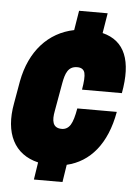

<svg xmlns="http://www.w3.org/2000/svg" viewBox="-51 -725 541 764"><g transform="rotate(5 220.0 -342.5)"><path d="M113.3 0H227.5L238.3 -69.8C330.1 -91.3 395.5 -167 418.5 -296.9H260.7C255.4 -266.1 249 -243.7 240.7 -230.5C232.4 -217.3 220.7 -210.4 206.1 -210.4C168.5 -210.4 165 -240.7 172.4 -279.3L192.4 -392.1C199.7 -431.2 209.5 -460.4 246.6 -460.4C262.7 -460.4 272.9 -453.6 276.4 -440.4C279.8 -427.2 278.3 -404.8 272.9 -373H432.1C456.1 -503.4 425.3 -582 335 -604.5L348.1 -684.6H233.9L221.2 -606.4C119.1 -585.9 46.9 -506.8 23.9 -384.8L8.3 -295.9C-14.6 -174.3 28.3 -91.8 124 -69.3Z"/></g></svg>

Font: Roboto Flex Super Cond Black
Style: Italic
Weight: 900
Width: 3
Italic angle: -10°
Designer: Berlow after Robertson
Foundry: Google
Version: Version 3.200;Glyphs 3.3 (3311)